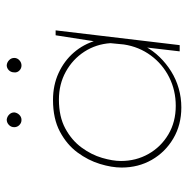

<svg xmlns="http://www.w3.org/2000/svg" viewBox="-14 -554 572 585"><g transform="rotate(-90 272.5 -261.0)"><path d="M238 5Q185 5 143.5 -19.5Q102 -44 78.5 -85Q55 -126 55 -177Q55 -207 66 -243Q77 -279 101 -311.5Q125 -344 164.5 -365Q204 -386 261 -386Q306 -386 343 -369Q380 -352 405.5 -322.5Q431 -293 442 -255L437 -243L458 -378H473L428 0H409L423 -120L424 -105Q411 -81 391.5 -61Q372 -41 348 -26Q324 -11 296 -3Q268 5 238 5ZM243 -12Q290 -12 330 -32Q370 -52 396.5 -88Q423 -124 430 -170L434 -211Q431 -255 408 -290.5Q385 -326 347 -347Q309 -368 262 -368Q210 -368 174 -348.5Q138 -329 116 -299Q94 -269 84.5 -236.5Q75 -204 75 -179Q75 -133 96.5 -95Q118 -57 156 -34.5Q194 -12 243 -12ZM178 -504Q178 -514 185 -520.5Q192 -527 201 -527Q210 -526 216.5 -519.5Q223 -513 223 -504Q222 -495 215.5 -488.5Q209 -482 200 -482Q191 -482 184.5 -488.5Q178 -495 178 -504ZM345 -504Q345 -514 351.5 -520.5Q358 -527 367 -527Q376 -526 382.5 -519.5Q389 -513 389 -504Q389 -495 382 -488.5Q375 -482 366 -482Q357 -482 350.5 -488.5Q344 -495 345 -504Z"/></g></svg>

Font: Josefin Sans Thin Thin
Style: Italic
Weight: 250
Italic angle: -7°
Version: Version 2.000